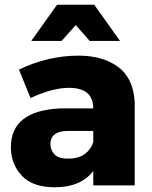

<svg xmlns="http://www.w3.org/2000/svg" viewBox="-20 -783 641 811"><path d="M211 8Q117 8 71.5 -41.5Q26 -91 26 -161Q26 -315 233 -325H374Q374 -412 271 -412Q202 -412 109 -369L60 -489Q183 -548 312 -548Q413 -548 478 -501Q543 -454 549 -352V0H374V-61Q322 8 211 8ZM487 -610H359L300 -677L240 -610H112L221 -763H378ZM266 -113Q313 -113 339.2 -133.2Q365.5 -153.5 374 -183V-230H268Q193 -230 193 -174Q193 -149 210 -131Q227 -113 266 -113Z"/></svg>

Font: Argentum Novus
Style: Bold
Weight: 700
Designer: Julieta Ulanovsky (font) & Cristiano Sobral (main changes)
Foundry: Julieta Ulanovsky (font) & Cristiano Sobral (main changes)
Version: Version 3.00;November 27, 2020;FontCreator 13.0.0.2655 64-bi